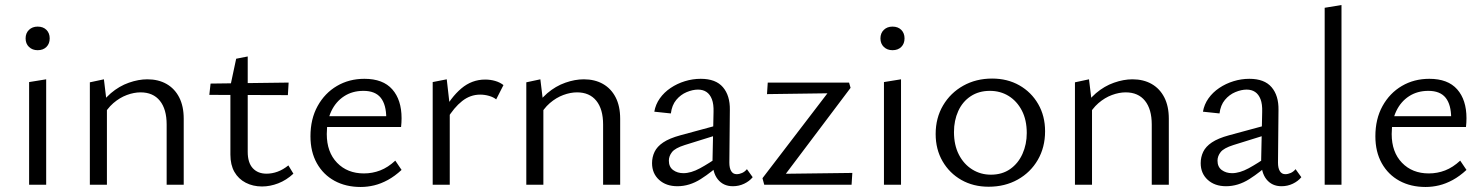

<svg xmlns="http://www.w3.org/2000/svg" viewBox="-20 -736 5909 765"><path d="M96 0V-409L164 -420V0ZM130 -536Q109 -536 95.5 -549Q82 -562 82 -583Q82 -604 95.5 -617Q109 -630 130 -630Q152 -630 165 -617Q178 -604 178 -583Q178 -562 165 -549Q152 -536 130 -536Z M644 0V-240Q644 -301 617 -334.5Q590 -368 540 -368Q514 -368 485.5 -357.5Q457 -347 431.5 -325Q406 -303 388 -268L365 -291Q388 -336 421.5 -364.5Q455 -393 493.5 -406.5Q532 -420 567 -420Q611 -420 643.5 -401.5Q676 -383 694 -348Q712 -313 712 -263V0ZM338 0V-408L394 -420L406 -321V0Z M1024 7Q988 7 959 -8Q930 -23 914 -51Q898 -79 898 -120V-394L921 -502L967 -511V-131Q967 -88 987 -66Q1007 -44 1042 -44Q1064 -44 1086 -52Q1108 -60 1129 -77L1149 -44Q1121 -18 1088.5 -5.5Q1056 7 1024 7ZM1127 -357 814 -358 819 -403 1130 -407Z M1417 9Q1358 9 1313 -15.5Q1268 -40 1242.5 -85.5Q1217 -131 1217 -193Q1217 -262 1245.5 -313.5Q1274 -365 1322.5 -393.5Q1371 -422 1432 -422Q1506 -422 1543 -380Q1580 -338 1580 -265Q1580 -257 1579.5 -247.5Q1579 -238 1578 -230H1519V-265Q1519 -319 1497 -346.5Q1475 -374 1428 -374Q1384 -374 1351 -352.5Q1318 -331 1300 -293Q1282 -255 1282 -202Q1282 -130 1323 -87.5Q1364 -45 1430 -45Q1464 -45 1495 -57Q1526 -69 1555 -96L1580 -59Q1553 -34 1525.5 -19Q1498 -4 1471 2.5Q1444 9 1417 9ZM1255 -230 1264 -273H1569V-230Z M1704 0V-409L1760 -420L1772 -315V0ZM1760 -260 1743 -285Q1776 -348 1818 -383.5Q1860 -419 1913 -419Q1934 -419 1953 -413.5Q1972 -408 1986 -397L1957 -340Q1946 -349 1928.5 -354Q1911 -359 1893 -359Q1854 -359 1821.5 -333.5Q1789 -308 1760 -260Z M2383 0V-240Q2383 -301 2356 -334.5Q2329 -368 2279 -368Q2253 -368 2224.5 -357.5Q2196 -347 2170.5 -325Q2145 -303 2127 -268L2104 -291Q2127 -336 2160.5 -364.5Q2194 -393 2232.5 -406.5Q2271 -420 2306 -420Q2350 -420 2382.5 -401.5Q2415 -383 2433 -348Q2451 -313 2451 -263V0ZM2077 0V-408L2133 -420L2145 -321V0Z M2900 6Q2862 6 2840 -21.5Q2818 -49 2819 -101L2823 -290Q2824 -321 2816.5 -340.5Q2809 -360 2795 -369.5Q2781 -379 2761 -379Q2740 -379 2716 -369Q2692 -359 2674.5 -338Q2657 -317 2653 -284L2587 -291Q2592 -320 2609 -344Q2626 -368 2652 -385.5Q2678 -403 2709 -412.5Q2740 -422 2772 -422Q2832 -422 2860.5 -388.5Q2889 -355 2888 -298L2886 -88Q2886 -66 2893.5 -54Q2901 -42 2915 -42Q2926 -42 2937 -47Q2948 -52 2956 -62L2979 -30Q2966 -14 2945 -4Q2924 6 2900 6ZM2679 6Q2634 6 2606 -19.5Q2578 -45 2578 -86Q2578 -110 2588 -131Q2598 -152 2622.5 -168.5Q2647 -185 2691 -197L2857 -242L2862 -206L2708 -158Q2670 -146 2657.5 -130Q2645 -114 2645 -96Q2645 -71 2662 -58.5Q2679 -46 2703 -46Q2733 -46 2769 -65.5Q2805 -85 2849 -116L2860 -92Q2817 -51 2772 -22.5Q2727 6 2679 6Z M3018 -26 3295 -388 3331 -365 3036 -361 3039 -407H3363L3369 -386L3091 -17L3058 -43L3376 -47L3373 0H3025Z M3502 0V-409L3570 -420V0ZM3536 -536Q3515 -536 3501.5 -549Q3488 -562 3488 -583Q3488 -604 3501.5 -617Q3515 -630 3536 -630Q3558 -630 3571 -617Q3584 -604 3584 -583Q3584 -562 3571 -549Q3558 -536 3536 -536Z M3919 8Q3858 8 3810.5 -19Q3763 -46 3735.5 -93.5Q3708 -141 3708 -202Q3708 -266 3737.5 -316Q3767 -366 3818 -394.5Q3869 -423 3933 -423Q3994 -423 4041.5 -396Q4089 -369 4116.5 -321.5Q4144 -274 4144 -213Q4144 -149 4115 -99Q4086 -49 4035 -20.5Q3984 8 3919 8ZM3928 -40Q3973 -40 4005 -62.5Q4037 -85 4054 -123Q4071 -161 4071 -206Q4071 -258 4051.5 -295.5Q4032 -333 3999 -353.5Q3966 -374 3924 -374Q3880 -374 3847.5 -352.5Q3815 -331 3798 -293.5Q3781 -256 3781 -210Q3781 -158 3800.5 -120Q3820 -82 3853.5 -61Q3887 -40 3928 -40Z M4569 0V-240Q4569 -301 4542 -334.5Q4515 -368 4465 -368Q4439 -368 4410.5 -357.5Q4382 -347 4356.5 -325Q4331 -303 4313 -268L4290 -291Q4313 -336 4346.5 -364.5Q4380 -393 4418.5 -406.5Q4457 -420 4492 -420Q4536 -420 4568.5 -401.5Q4601 -383 4619 -348Q4637 -313 4637 -263V0ZM4263 0V-408L4319 -420L4331 -321V0Z M5086 6Q5048 6 5026 -21.5Q5004 -49 5005 -101L5009 -290Q5010 -321 5002.5 -340.5Q4995 -360 4981 -369.5Q4967 -379 4947 -379Q4926 -379 4902 -369Q4878 -359 4860.5 -338Q4843 -317 4839 -284L4773 -291Q4778 -320 4795 -344Q4812 -368 4838 -385.5Q4864 -403 4895 -412.5Q4926 -422 4958 -422Q5018 -422 5046.5 -388.5Q5075 -355 5074 -298L5072 -88Q5072 -66 5079.5 -54Q5087 -42 5101 -42Q5112 -42 5123 -47Q5134 -52 5142 -62L5165 -30Q5152 -14 5131 -4Q5110 6 5086 6ZM4865 6Q4820 6 4792 -19.5Q4764 -45 4764 -86Q4764 -110 4774 -131Q4784 -152 4808.5 -168.5Q4833 -185 4877 -197L5043 -242L5048 -206L4894 -158Q4856 -146 4843.5 -130Q4831 -114 4831 -96Q4831 -71 4848 -58.5Q4865 -46 4889 -46Q4919 -46 4955 -65.5Q4991 -85 5035 -116L5046 -92Q5003 -51 4958 -22.5Q4913 6 4865 6Z M5258 0V-705L5325 -716V0Z M5660 9Q5601 9 5556 -15.5Q5511 -40 5485.5 -85.5Q5460 -131 5460 -193Q5460 -262 5488.5 -313.5Q5517 -365 5565.5 -393.5Q5614 -422 5675 -422Q5749 -422 5786 -380Q5823 -338 5823 -265Q5823 -257 5822.5 -247.5Q5822 -238 5821 -230H5762V-265Q5762 -319 5740 -346.5Q5718 -374 5671 -374Q5627 -374 5594 -352.5Q5561 -331 5543 -293Q5525 -255 5525 -202Q5525 -130 5566 -87.5Q5607 -45 5673 -45Q5707 -45 5738 -57Q5769 -69 5798 -96L5823 -59Q5796 -34 5768.5 -19Q5741 -4 5714 2.5Q5687 9 5660 9ZM5498 -230 5507 -273H5812V-230Z"/></svg>

Font: Ysabeau Office
Style: Regular
Weight: 400
Designer: Christian Thalmann (Catharsis Fonts)
Version: Version 2.001;gftools[0.9.30]; featfreeze: tnum,lnum,ss02